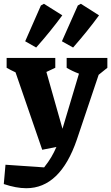

<svg xmlns="http://www.w3.org/2000/svg" viewBox="-59 -795 587 1014"><path d="M164 -4 23 -413Q-1 -424 -24 -437V-489H233V-437L186 -415L271 -115L358 -406Q323 -419 293 -437V-489H508V-437L462 -400L347 -58Q259 199 80 199Q53 199 23.5 193.5Q-6 188 -39 177L-30 75L174 89Q197 60 212 34.5Q227 9 239 -19ZM74 -577 157 -766 173 -775 270 -714Q206 -627 132 -544ZM268 -577 352 -766 368 -775 464 -714Q432 -670 397.5 -627.5Q363 -585 327 -544Z"/></svg>

Font: Piazzolla
Style: Bold
Weight: 700
Designer: Juan Pablo del Peral
Foundry: Huerta Tipografica
Version: Version 1.330